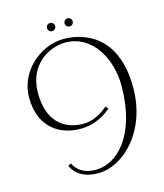

<svg xmlns="http://www.w3.org/2000/svg" viewBox="-123 -884 878 1027"><g transform="rotate(-15 316.0 -370.5)"><path d="M148 -29C177 36 242 51 293 51C434 51 592 -102 592 -344C592 -639 403 -691 299 -691C174 -691 40 -584 40 -435C40 -270 149 -203 262 -203C328 -203 382 -225 435 -269L422 -283C410 -274 357 -225 285 -225C208 -225 92 -262 92 -447C92 -603 213 -670 302 -670C453 -670 534 -518 534 -371C534 -94 403 30 287 30C195 30 171 -26 165 -38L148 -29ZM229 -769C229 -757 238 -747 251 -747C264 -747 274 -757 274 -769C274 -782 264 -792 251 -792C238 -792 229 -782 229 -769ZM326 -769C326 -757 336 -747 348 -747C361 -747 371 -757 371 -769C371 -782 361 -792 348 -792C336 -792 326 -782 326 -769Z"/></g></svg>

Font: Clicker Script
Style: Regular
Weight: 400
Designer: Astigmatic (AOETI)
Foundry: Astigmatic (AOETI)
Version: Version 1.000